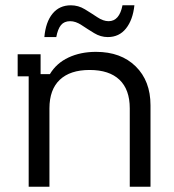

<svg xmlns="http://www.w3.org/2000/svg" viewBox="-20 -705 657 725"><path d="M88.3 0V-416.7H46.7V-500H133.3V-425H168.3Q193.3 -466.7 238.8 -487.9Q284.2 -509.2 342.5 -509.2Q436.7 -509.2 492.5 -454.2Q548.3 -399.2 548.3 -307.5V0H470V-295.8Q470 -366.7 431.2 -403.8Q392.5 -440.8 318.3 -440.8Q245 -440.8 205.8 -403.8Q166.7 -366.7 166.7 -295.8V0ZM147.5 -565Q152.5 -621.7 178.3 -653.3Q204.2 -685 247.5 -685Q275.8 -685 300.4 -670Q325 -655 347.5 -640Q370 -625 390 -625Q430.8 -625 442.5 -685H487.5Q481.7 -630 455.8 -597.5Q430 -565 386.7 -565Q360 -565 335.4 -580Q310.8 -595 288.3 -610Q265.8 -625 245 -625Q222.5 -625 210.4 -610.4Q198.3 -595.8 192.5 -565Z"/></svg>

Font: Funnel Display Light
Style: Regular
Weight: 300
Designer: NORD ID, Kristian Moeller
Foundry: Dicotype
Version: Version 1.000